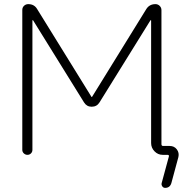

<svg xmlns="http://www.w3.org/2000/svg" viewBox="-20 -750 903 930"><path d="M88 -24V-702Q88 -714 96.5 -722Q105 -730 117 -730Q146 -730 160 -706L423 -281Q423 -280 424 -280Q426 -280 426 -281L688 -705Q703 -730 733 -730Q745 -730 753.5 -721.5Q762 -713 762 -701V-52Q762 -43 770 -43H802Q824 -43 836.5 -26.5Q849 -10 844 11L810 137Q803 160 780 160Q771 160 766 152.5Q761 145 763 137L798 8Q800 0 791 0H768Q745 0 728.5 -17Q712 -34 712 -57V-651Q712 -652 711 -652H709L462 -254Q449 -233 424 -233Q400 -233 387 -254L140 -652H138Q137 -652 137 -651V-24Q137 -14 130 -7Q123 0 113 0Q103 0 95.5 -7Q88 -14 88 -24Z"/></svg>

Font: Rounded Mplus 1c Light
Style: Regular
Weight: 300
Version: Version 1.059.20150529